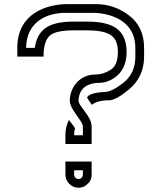

<svg xmlns="http://www.w3.org/2000/svg" viewBox="-20 -853 748 915"><path d="M354.2 41.7C370.8 41.7 386.5 35.4 397.9 22.9C410.4 12.5 416.7 -2.1 416.7 -20.8V-83.3H291.7V-20.8C291.7 14.7 321.1 41.7 354.2 41.7ZM354.2 0C343.8 0 333.3 -8.4 333.3 -20.8V-41.7H375V-20.8C375 -10.4 366.6 0 354.2 0ZM62.5 -625V-583.3H187.5C187.5 -634.4 197.9 -667.7 219.8 -685.4C239.6 -701 277.1 -708.3 330.2 -708.3H393.8C509.6 -708.3 541.7 -676.4 541.7 -604.2C541.7 -562.5 530.2 -534.4 506.3 -519.8C483.3 -505.2 459.4 -497.9 435.4 -497.9C353.1 -497.9 312.5 -428.8 312.5 -374C312.5 -330.5 375 -277 375 -250V-208.3H333.3V-209.4C333.3 -220.8 334.4 -231.3 337.5 -241.7C333.3 -249 327.1 -257.3 319.8 -266.7L308.3 -281.2C296.9 -258.3 291.7 -234.4 291.7 -209.4V-166.7H416.7V-250C416.7 -299.6 354.2 -346.1 354.2 -374C355.4 -408.3 372 -458.3 456.3 -458.3C488.4 -458.3 583.3 -485.5 583.3 -604.2C583.3 -716.1 512.9 -750 393.8 -750H330.2C213.9 -750 158.9 -714.3 145.8 -625H104.2C106.8 -761.2 220.4 -791.7 288.5 -791.7H437.5C548 -783 625 -728.9 625 -625V-583.3C625 -530.2 606.2 -488.5 567.7 -458.3C532.3 -430.2 503.1 -415.6 479.2 -414.6C431.3 -412.5 403.1 -404.2 394.8 -388.5C400 -379.2 407.3 -367.7 417.7 -354.2V-353.1C434.4 -367.7 461.5 -375 500 -375C520.8 -375 552.1 -391.7 593.8 -426C642.7 -466.7 666.7 -518.8 666.7 -583.3V-625C666.7 -691.7 642.7 -743.8 593.8 -780.2C546.9 -815.6 494.8 -833.3 437.5 -833.3H291.7C204.9 -830.5 62.5 -791.7 62.5 -625Z"/></svg>

Font: Sportrop
Style: Regular
Weight: 500
Version: Version 0.9